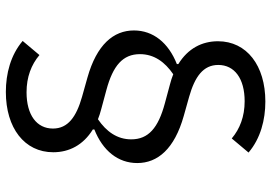

<svg xmlns="http://www.w3.org/2000/svg" viewBox="-152 -598 905 640"><g transform="rotate(90 300.0 -277.5)"><path d="M487 -3C487 -56 463 -103 411 -135V-140C482 -168 523 -219 523 -283C523 -351 476 -407 366 -438L302 -456C235 -475 196 -503 196 -553C196 -607 241 -641 317 -641C368 -641 409 -625 441 -598L488 -654C441 -694 379 -710 318 -710C198 -710 117 -648 117 -552C117 -499 141 -452 193 -420V-415C122 -387 81 -336 81 -272C81 -204 128 -148 238 -117L302 -99C369 -80 408 -52 408 -2C408 52 363 86 287 86C236 86 195 70 163 43L116 99C163 139 225 155 286 155C406 155 487 93 487 -3ZM444 -263C444 -216 418 -180 377 -152C367 -156 355 -160 343 -163L280 -180C198 -202 160 -235 160 -292C160 -339 186 -375 227 -403C237 -399 249 -395 261 -392L324 -375C406 -353 444 -320 444 -263Z"/></g></svg>

Font: IBM Plex Mono
Style: Regular
Weight: 400
Monospace: yes
Designer: Mike Abbink, Paul van der Laan, Pieter van Rosmalen
Foundry: Bold Monday
Version: Version 2.004